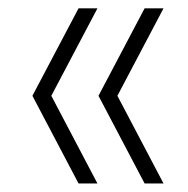

<svg xmlns="http://www.w3.org/2000/svg" viewBox="-20 -511 452 462"><path d="M169 -69.5 58 -280.5 169 -491H214.5L103.5 -280.5L214.5 -69.5ZM328 -69.5 217 -280.5 328 -491H373.5L262.5 -280.5L373.5 -69.5Z"/></svg>

Font: Encode Sans SemiCondensed SemiCondensed ExtraLight
Style: Regular
Weight: 200
Width: 4
Designer: Multiple Designers
Foundry: Impallari Type
Version: Version 3.000; ttfautohint (v1.8.3) -l 8 -r 50 -G 200 -x 14 